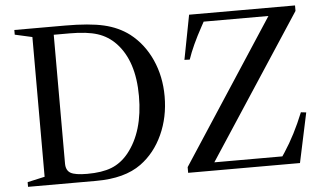

<svg xmlns="http://www.w3.org/2000/svg" viewBox="-52 -855 1585 939"><g transform="rotate(-5 740.0 -385.0)"><path d="M384 0H49V-23L134 -42V-728L49 -747V-770H298Q417 -770 488 -753.5Q559 -737 612 -697Q679 -645 716 -563Q753 -481 753 -383Q753 -281 714 -195.5Q675 -110 605 -59Q524 0 384 0ZM343 -38Q416 -38 463 -56.5Q510 -75 546 -119Q628 -221 628 -395Q628 -567 543 -657Q505 -697 453.5 -713.5Q402 -730 318 -730H239V-98Q239 -64 261.5 -51Q284 -38 343 -38ZM907 -770H1427V-743L967 -40H1301L1313 -58Q1367 -140 1410 -247L1436 -244L1384 0H835V-28L1293 -730H975L963 -708Q913 -617 891 -551L865 -552Z"/></g></svg>

Font: Libre Caslon Text
Style: Regular
Weight: 400
Designer: Pablo Impallari, Rodrigo Fuenzalida
Foundry: Pablo Impallari, Rodrigo Fuenzalida
Version: Version 1.002